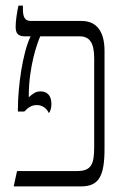

<svg xmlns="http://www.w3.org/2000/svg" viewBox="-20 -667 435 687"><path d="M29 0H269C332 0 354 -33 354 -135V-485C354 -554 326 -592 272 -592H91C67 -592 62 -608 62 -636V-647H46C41 -624 36 -593 36 -572C36 -549 43 -537 69 -537H89V-536C61 -478 44 -357 44 -276V-268H67C82 -283 93 -291 112 -291C133 -291 148 -278 155 -262C161 -271 164 -281 164 -295C164 -325 149 -340 125 -340C106 -340 96 -330 83 -319V-325C83 -427 113 -513 124 -537H265C301 -537 317 -513 317 -459V-142C317 -81 308 -55 256 -55H41Z"/></svg>

Font: Noto Serif Hebrew ExtraCondensed Light
Style: Regular
Weight: 300
Width: 2
Designer: Monotype Design Team
Foundry: Monotype Imaging Inc.
Version: Version 2.004